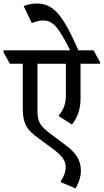

<svg xmlns="http://www.w3.org/2000/svg" viewBox="-62 -909 586 1087"><path d="M366 158C382 129 396 95 396 58C396 -2 367 -44 315 -83L218 -156C153 -204 150 -234 150 -293V-548H311V-371C311 -316 295 -284 269 -253L345 -204C375 -241 394 -288 394 -352V-548H504V-558L468 -624H382C296 -819 243 -889 147 -889C119 -889 93 -883 72 -875L118 -778C138 -787 161 -793 181 -793C223 -793 248 -773 279 -725C297 -697 312 -671 335 -624H-42V-613L-6 -548H67V-295C67 -198 98 -169 155 -127L243 -62C290 -26 310 0 310 39C310 63 300 90 280 121Z"/></svg>

Font: Noto Serif Devanagari Condensed Medium
Style: Regular
Weight: 500
Width: 3
Designer: Universal Thirst, Indian Type Foundry and the Monotype Design Team
Foundry: Monotype Imaging Inc.
Version: Version 2.004